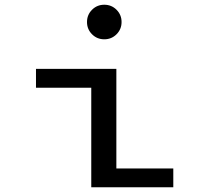

<svg xmlns="http://www.w3.org/2000/svg" viewBox="-20 -791 890 811"><path d="M472.2 -646.2Q451 -625 420.5 -625Q390 -625 368.8 -646.2Q347.5 -667.5 347.5 -698Q347.5 -728.5 368.8 -749.8Q390 -771 420.5 -771Q451 -771 472.2 -749.8Q493.5 -728.5 493.5 -698Q493.5 -667.5 472.2 -646.2ZM471.5 -79.5H712V0H365.5V-420.5H132V-500H471.5Z"/></svg>

Font: League Mono Wide
Style: Regular
Weight: 400
Width: 8
Designer: Tyler Finck
Foundry: The League of Moveable Type / Tyler Finck
Version: Version 2.210